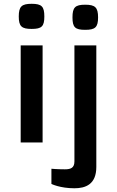

<svg xmlns="http://www.w3.org/2000/svg" viewBox="-20 -756 620 1019"><path d="M147.9 -602.5C201.2 -602.5 215.3 -615.7 215.3 -668.5C215.3 -721.7 201.2 -735.8 147.9 -735.8C95.2 -735.8 79.6 -721.7 79.6 -668.5C79.6 -615.7 95.2 -602.5 147.9 -602.5ZM89.8 0H206.1V-515.1H89.8ZM432.1 -597.7C484.9 -597.7 500.5 -610.8 500.5 -663.6C500.5 -716.8 484.9 -731 432.1 -731C378.9 -731 364.7 -716.8 364.7 -663.6C364.7 -610.8 378.9 -597.7 432.1 -597.7ZM252.9 139.6V220.2C252.9 220.2 298.8 243.2 375 243.2C434.1 243.2 491.2 222.7 491.2 129.9V-515.1H375V100.6C375 136.2 354 142.6 324.2 142.6C285.2 142.6 252.9 139.6 252.9 139.6Z"/></svg>

Font: Doppio One
Style: Regular
Weight: 400
Designer: Szymon Celej
Foundry: Sorkin Type Co
Version: Version 1.002